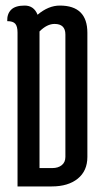

<svg xmlns="http://www.w3.org/2000/svg" viewBox="-20 -670 367 690"><path d="M176 -584Q149 -584 122 -557V-66H168Q189 -66 202 -76.5Q215 -87 215 -106V-546Q215 -584 176 -584ZM195 -650Q294 -650 294 -552V-106Q294 -56 259.5 -28Q225 0 166 0H43V-553Q43 -575 35 -584.5Q27 -594 6 -594Q5 -620 20 -635Q35 -650 68.5 -650Q102 -650 115 -617Q154 -650 195 -650Z"/></svg>

Font: el_Medula One
Style: Regular
Weight: 400
Designer: Luciano Vergara
Foundry: Luciano Vergara
Version: Version 1.002 August 17, 2020